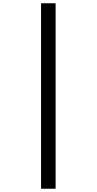

<svg xmlns="http://www.w3.org/2000/svg" viewBox="-20 -793 591 1174"><path d="M231 -773H320V361H231Z"/></svg>

Font: Noto Sans Telugu Condensed Medium
Style: Regular
Weight: 500
Width: 3
Designer: Jelle Bosma - Monotype Design Team
Foundry: Monotype Imaging Inc.
Version: Version 2.005; ttfautohint (v1.8.4.7-5d5b)